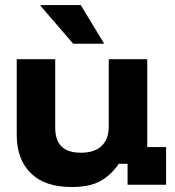

<svg xmlns="http://www.w3.org/2000/svg" viewBox="-20 -736 698 765"><path d="M265.8 9.2Q158.3 9.2 102.5 -46.2Q46.7 -101.7 46.7 -197.5V-500H200V-227.5Q200 -176.7 225.4 -152.1Q250.8 -127.5 302.5 -127.5Q356.7 -127.5 385 -154.6Q413.3 -181.7 413.3 -232.5V-500H566.7V-150H641.7V0H488.3V-83.3H453.3Q422.5 -38.3 380 -14.6Q337.5 9.2 265.8 9.2ZM271.7 -561.7 141.7 -712.5V-715.8H301.7L393.3 -565V-561.7Z"/></svg>

Font: Funnel Display Light ExtraBold
Style: Regular
Weight: 800
Version: Version 1.000